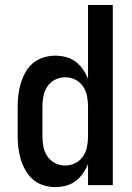

<svg xmlns="http://www.w3.org/2000/svg" viewBox="-20 -755 540 783"><path d="M205 8Q181 8 157 0.5Q133 -7 115 -22.5Q97 -38 84.5 -59.5Q72 -81 65 -104Q58 -127 55 -151.5Q52 -176 52 -200V-320Q52 -344 55 -368.5Q58 -393 65 -416Q72 -439 84 -460.5Q96 -482 114.5 -497.5Q133 -513 157 -520.5Q181 -528 205 -528Q227 -528 248.5 -522.5Q270 -517 287.5 -504Q305 -491 318 -472.5Q331 -454 339 -434V-735H440V0H339V-86Q331 -66 318 -47.5Q305 -29 287.5 -16Q270 -3 248.5 2.5Q227 8 205 8ZM246 -80Q268 -80 287.5 -90Q307 -100 319 -118Q331 -136 335 -157Q339 -178 339 -200V-320Q339 -342 335 -363Q331 -384 319 -402Q307 -420 287.5 -430Q268 -440 246 -440Q224 -440 204.5 -430Q185 -420 173 -402Q161 -384 157 -363Q153 -342 153 -320V-200Q153 -178 157 -157Q161 -136 173 -118Q185 -100 204.5 -90Q224 -80 246 -80Z"/></svg>

Font: Iosevka Term Semibold
Style: Regular
Weight: 600
Monospace: yes
Designer: Belleve Invis
Foundry: Belleve Invis
Version: Version 31.4.0